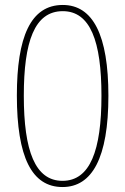

<svg xmlns="http://www.w3.org/2000/svg" viewBox="-20 -744 505 774"><path d="M232 10C351 10 417 -107 417 -358C417 -602 355 -724 233 -724C103 -724 48 -594 48 -359C48 -111 108 10 232 10ZM232 -15C122 -15 76 -135 76 -358C76 -576 119 -699 233 -699C344 -699 389 -578 389 -358C389 -137 343 -15 232 -15Z"/></svg>

Font: Noto Serif Devanagari Condensed Thin
Style: Regular
Weight: 100
Width: 3
Designer: Universal Thirst, Indian Type Foundry and the Monotype Design Team
Foundry: Monotype Imaging Inc.
Version: Version 2.004